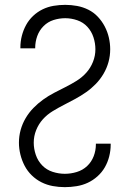

<svg xmlns="http://www.w3.org/2000/svg" viewBox="-20 -763 540 791"><path d="M247 8Q222 8 197.5 3.5Q173 -1 151 -12Q129 -23 111 -40.5Q93 -58 81.5 -80Q70 -102 64 -126.5Q58 -151 58 -175Q58 -202 65 -227.5Q72 -253 85.5 -276Q99 -299 117.5 -318Q136 -337 157.5 -352.5Q179 -368 202 -380Q225 -392 249 -404Q273 -416 295.5 -430Q318 -444 335.5 -463.5Q353 -483 363 -508Q373 -533 373 -560Q373 -585 365 -609.5Q357 -634 340 -652.5Q323 -671 298.5 -679.5Q274 -688 249 -688Q224 -688 200.5 -680.5Q177 -673 159.5 -655.5Q142 -638 133.5 -614.5Q125 -591 125 -566V-564H64V-568Q64 -592 70 -615.5Q76 -639 87.5 -660Q99 -681 116.5 -697.5Q134 -714 155.5 -724.5Q177 -735 201 -739Q225 -743 249 -743Q273 -743 297.5 -738.5Q322 -734 344 -723Q366 -712 383 -694Q400 -676 411.5 -654Q423 -632 428.5 -608Q434 -584 434 -560Q434 -533 427 -507.5Q420 -482 406.5 -459Q393 -436 374.5 -417Q356 -398 334.5 -383Q313 -368 290 -355.5Q267 -343 243.5 -331Q220 -319 197 -305Q174 -291 156.5 -271.5Q139 -252 129 -227Q119 -202 119 -175Q119 -150 127.5 -125Q136 -100 154 -81.5Q172 -63 197 -55Q222 -47 247 -47Q272 -47 296.5 -54.5Q321 -62 339 -79Q357 -96 366 -119.5Q375 -143 375 -168V-171H436V-167Q436 -143 430 -119Q424 -95 412 -74Q400 -53 381.5 -36.5Q363 -20 341.5 -10Q320 0 295.5 4Q271 8 247 8Z"/></svg>

Font: Iosevka Custom Light
Style: Regular
Weight: 300
Monospace: yes
Designer: Belleve Invis
Foundry: Belleve Invis
Version: Version 27.3.5